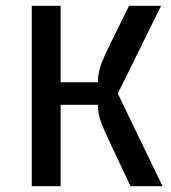

<svg xmlns="http://www.w3.org/2000/svg" viewBox="-20 -645 593 665"><path d="M432 0 359 -155Q345 -184 332 -216.5Q319 -249 319 -282H174V-360H319Q319 -393 331.5 -425.5Q344 -458 359 -487L427 -625H538L388 -321L543 0ZM90 0V-625H190V0Z"/></svg>

Font: Changa ExtraLight
Style: Regular
Weight: 400
Version: Version 3.002; ttfautohint (v1.8.2)